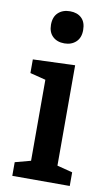

<svg xmlns="http://www.w3.org/2000/svg" viewBox="-88 -814 486 859"><g transform="rotate(10 155.5 -385.0)"><path d="M223 -536V-80L293 -62V0H32V-62L103 -81V-449L32 -467V-529ZM85 -696Q85 -732 105.5 -751Q126 -770 159 -770Q192 -770 211.5 -751.5Q231 -733 231 -697Q231 -662 210.5 -643Q190 -624 158 -624Q125 -624 105 -643Q85 -662 85 -696Z"/></g></svg>

Font: Bitter Pro SemiBold
Style: Regular
Weight: 600
Designer: Sol Matas, and Bitter project Authors
Foundry: Sol Matas
Version: Version 1.010